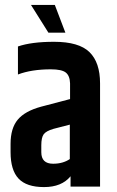

<svg xmlns="http://www.w3.org/2000/svg" viewBox="-20 -759 474 781"><path d="M53 -570Q108 -589 200 -589Q301 -589 344 -547Q387 -505 387 -420V0H267V-42Q231 2 159 2Q88 2 55.5 -32.5Q23 -67 23 -140V-174Q23 -237 52 -272Q81 -307 147 -325L265 -356V-420Q264 -451 247.5 -464Q231 -477 187 -477Q108 -477 53 -456ZM264 -112V-252L198 -235Q167 -226 157.5 -212.5Q148 -199 148 -168V-140Q148 -93 196 -93Q236 -93 264 -112ZM106 -739H203L246 -626H177Z"/></svg>

Font: Khand ExtraBold
Style: Regular
Weight: 800
Designer: Sanchit Sawaria and Jyotish Sonowal (Devanagari), Satya Rajpurohit (Latin)
Foundry: Indian Type Foundry
Version: Version 2.000;PS 1.0;hotconv 1.0.79;makeotf.lib2.5.61930